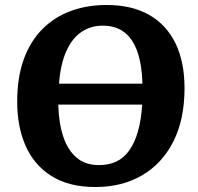

<svg xmlns="http://www.w3.org/2000/svg" viewBox="-20 -737 796 771"><path d="M49 -329Q49 -426 75.5 -499Q102 -572 150.5 -620.5Q199 -669 264.5 -693Q330 -717 408 -717Q509 -717 578.5 -677.5Q648 -638 684.5 -563.5Q721 -489 721 -383Q721 -258 676.5 -169.5Q632 -81 551.5 -33.5Q471 14 363 14Q257 14 187 -30Q117 -74 83 -151Q49 -228 49 -329ZM378 -74Q417 -74 447.5 -88.5Q478 -103 499.5 -133.5Q521 -164 534 -209.5Q547 -255 551 -317H214Q216 -243 234 -188.5Q252 -134 287.5 -104Q323 -74 378 -74ZM392 -634Q345 -634 307.5 -609Q270 -584 246.5 -532Q223 -480 217 -401H552Q550 -475 532.5 -527Q515 -579 480.5 -606.5Q446 -634 392 -634Z"/></svg>

Font: Literata
Style: Bold Italic
Weight: 700
Italic angle: -2°
Designer: Latin by Veronika Burian and Jose Scaglione. Greek by Irene Vlachou. Cyrillic by Vera Evstafieva
Foundry: TypeTogether
Version: Version 3.103;gftools[0.9.29]